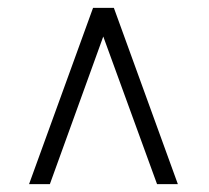

<svg xmlns="http://www.w3.org/2000/svg" viewBox="-20 -770 532 489"><path d="M433 -301H380L243 -677L107 -301H54L217 -750H270Z"/></svg>

Font: Ekushey Kolom
Style: Regular
Weight: 400
Designer: Al Mamun Sumon
Foundry: Al Mamun Sumon
Version: Version 1.0